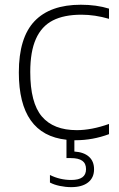

<svg xmlns="http://www.w3.org/2000/svg" viewBox="-20 -568 490 790"><path d="M104.5 -272Q104.5 -145 152.2 -88.8Q200 -32.5 296 -32.5Q357 -32.5 428.5 -58V-16Q361.5 9 291 9H286V55.5Q325 58 346 76.8Q367 95.5 367 128.5Q367 163.5 342.2 182.8Q317.5 202 273 202Q250 202 226 197Q202 192 185.5 183V152Q226.5 172.5 273 172.5Q303.5 172.5 318.8 161.5Q334 150.5 334 128Q334 104.5 318.5 93.5Q303 82.5 272 82.5H253.5V7Q57.5 -14 57.5 -270Q57.5 -413 122 -480.8Q186.5 -548.5 312.5 -548.5Q377 -548.5 428.5 -532.5V-490.5Q370.5 -507.5 315 -507.5Q243.5 -507.5 197.2 -483.8Q151 -460 127.8 -408Q104.5 -356 104.5 -272Z"/></svg>

Font: Encode Sans Semi Expanded ExLight
Style: Regular
Weight: 275
Width: 6
Designer: Multiple Designers
Foundry: Impallari Type
Version: Version 2.000